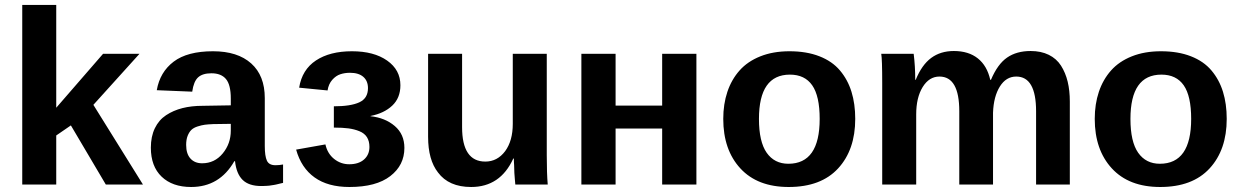

<svg xmlns="http://www.w3.org/2000/svg" viewBox="-20 -745 5011 775"><path d="M557.1 0H407.2L266.1 -238.8L207 -198.2V0H69.8V-725.1H207V-310.1L396 -527.8H543L356.9 -321.8Z M751.5 9.8Q675.8 9.8 632.3 -32Q588.9 -73.7 588.9 -148.9Q588.9 -193.8 605 -227.3Q621.1 -260.7 650.4 -280Q679.7 -299.3 716.3 -308.6Q752.9 -317.9 797.9 -317.9L911.6 -319.8V-347.2Q911.6 -402.8 892.1 -426Q872.6 -449.2 833.5 -449.2Q797.9 -449.2 779.8 -432.9Q761.7 -416.5 755.9 -375L612.8 -380.9Q625.5 -454.1 680.9 -496.1Q736.3 -538.1 839.8 -538.1Q939 -538.1 993.9 -489Q1048.8 -439.9 1048.8 -349.1V-155.8Q1048.8 -114.7 1057.4 -96.4Q1065.9 -78.1 1091.8 -78.1Q1107.9 -78.1 1122.6 -81.1V-6.8Q1119.6 -6.3 1112.1 -4.4Q1104.5 -2.4 1102.3 -2Q1100.1 -1.5 1093.8 0Q1087.4 1.5 1084.7 1.7Q1082 2 1076.4 2.9Q1070.8 3.9 1066.9 4.4Q1063 4.9 1057.4 5.1Q1051.8 5.4 1046.4 5.6Q1041 5.9 1034.7 5.9Q984.4 5.9 959.2 -19Q934.1 -43.9 928.7 -94.2H925.8Q866.2 9.8 751.5 9.8ZM911.6 -217.8V-245.1L840.8 -244.1Q819.8 -243.2 806.6 -241.5Q793.5 -239.7 777.6 -234.6Q761.7 -229.5 752.7 -220.9Q743.7 -212.4 737.5 -197Q731.4 -181.6 731.4 -160.2Q731.4 -124 748.8 -105Q766.1 -85.9 795.9 -85.9Q846.2 -85.9 878.9 -125.5Q911.6 -165 911.6 -217.8Z M1390.6 9.8Q1303.7 9.8 1249.8 -28.8Q1195.8 -67.4 1175.3 -141.1L1293.5 -162.1Q1301.8 -125 1328.6 -103.5Q1355.5 -82 1389.6 -82Q1427.7 -82 1449.5 -101.3Q1471.2 -120.6 1471.2 -151.9Q1471.2 -175.3 1461.2 -191.2Q1451.2 -207 1430.9 -215.3Q1410.6 -223.6 1386.5 -226.8Q1362.3 -230 1327.6 -230V-315.9Q1395.5 -315.9 1430.4 -332Q1465.3 -348.1 1465.3 -389.2Q1465.3 -418.5 1446.5 -434.8Q1427.7 -451.2 1392.6 -451.2Q1371.6 -451.2 1353.8 -445.3Q1335.9 -439.5 1321 -422.6Q1306.2 -405.8 1302.2 -379.9L1187.5 -391.1Q1199.2 -463.9 1255.4 -501Q1311.5 -538.1 1400.4 -538.1Q1489.3 -538.1 1542.7 -500.5Q1596.2 -462.9 1596.2 -400.9Q1596.2 -349.6 1563.2 -318.6Q1530.3 -287.6 1475.6 -276.9V-275.9Q1534.7 -269.5 1573.5 -236.3Q1612.3 -203.1 1612.3 -147.9Q1612.3 -78.1 1555.4 -34.2Q1498.5 9.8 1390.6 9.8Z M2054.2 -105H2051.8Q1999.5 9.8 1881.8 9.8Q1791.5 9.8 1748 -48.8Q1708 -99.6 1708 -192.9V-527.8H1845.2V-231.9Q1845.2 -92.8 1939 -92.8Q1987.3 -92.8 2019 -134.8Q2049.8 -176.8 2049.8 -245.1V-527.8H2187V-118.2Q2187 -45.4 2190.9 0H2060.1Q2060.1 -3.4 2058.3 -19.8Q2056.6 -36.1 2056.2 -46.9L2055.2 -79.1Q2054.2 -88.9 2054.2 -105Z M2326.7 -527.8H2464.8V-318.8H2652.8V-527.8H2791V0H2652.8V-226.1H2464.8V0H2326.7Z M3432.1 -265.1Q3432.1 -140.1 3363 -65.2Q3293.9 9.8 3163.6 9.8Q3037.6 9.8 2968.5 -65.2Q2899.4 -140.1 2899.4 -265.1Q2899.4 -324.7 2916 -374.3Q2932.6 -423.8 2965.1 -460.4Q2997.6 -497.1 3049.1 -517.6Q3100.6 -538.1 3166.5 -538.1Q3235.8 -538.1 3287.6 -517.8Q3339.4 -497.6 3370.6 -460.4Q3401.9 -423.3 3417 -374.5Q3432.1 -325.7 3432.1 -265.1ZM3288.6 -265.1Q3288.6 -357.4 3258.5 -400.6Q3228.5 -443.8 3168.5 -443.8Q3043.5 -443.8 3043.5 -265.1Q3043.5 -172.9 3074.7 -128.4Q3106 -84 3162.1 -84Q3288.6 -84 3288.6 -265.1Z M3988.3 0H3852.1V-295.9Q3852.1 -436 3772 -436Q3730.5 -436 3704.3 -393.6Q3678.2 -351.1 3678.2 -283.2V0H3541V-410.2Q3541 -506.3 3537.1 -527.8H3668Q3674.3 -478.5 3674.3 -422.9H3676.3Q3700.7 -482.9 3738.5 -511Q3776.4 -539.1 3830.1 -539.1Q3889.6 -539.1 3927 -509.3Q3964.4 -479.5 3977.1 -422.9H3980Q4006.8 -486.3 4045.2 -512.7Q4083.5 -539.1 4140.1 -539.1Q4182.1 -539.1 4213.4 -523.7Q4244.6 -508.3 4262.7 -480Q4280.8 -451.7 4289.6 -415.5Q4298.3 -379.4 4298.3 -335V0H4162.1V-295.9Q4162.1 -436 4082 -436Q4041 -436 4015.9 -395.8Q3990.7 -355.5 3988.3 -290Z M4931.6 -265.1Q4931.6 -140.1 4862.5 -65.2Q4793.5 9.8 4663.1 9.8Q4537.1 9.8 4468 -65.2Q4398.9 -140.1 4398.9 -265.1Q4398.9 -324.7 4415.5 -374.3Q4432.1 -423.8 4464.6 -460.4Q4497.1 -497.1 4548.6 -517.6Q4600.1 -538.1 4666 -538.1Q4735.4 -538.1 4787.1 -517.8Q4838.9 -497.6 4870.1 -460.4Q4901.4 -423.3 4916.5 -374.5Q4931.6 -325.7 4931.6 -265.1ZM4788.1 -265.1Q4788.1 -357.4 4758.1 -400.6Q4728 -443.8 4668 -443.8Q4543 -443.8 4543 -265.1Q4543 -172.9 4574.2 -128.4Q4605.5 -84 4661.6 -84Q4788.1 -84 4788.1 -265.1Z"/></svg>

Font: Libra Sans Modern
Style: Bold
Weight: 700
Foundry: Stefan Peev, Context Ltd
Version: Version 1.000